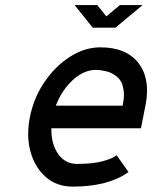

<svg xmlns="http://www.w3.org/2000/svg" viewBox="-20 -712 586 739"><path d="M194.8 -305.2H452.1Q457 -329.6 457 -348.6Q457 -364.7 451.4 -384.5Q445.8 -404.3 428 -418.5Q410.2 -432.6 388.7 -437.7Q367.2 -442.9 348.6 -442.9Q302.7 -442.9 260.5 -404.3Q218.3 -365.7 194.8 -305.2ZM522.5 -218.3H177.7V-214.4Q177.7 -156.2 204.3 -118.7Q231 -81.1 276.9 -81.1Q336.9 -81.1 374.8 -91.3Q412.6 -101.6 429.2 -114.3L474.6 -49.8Q396.5 6.3 259.3 6.3Q199.2 6.3 157.2 -29.8Q115.2 -65.9 97.7 -127Q88.4 -159.7 88.4 -196.3Q88.4 -227.5 95.2 -261.7Q109.9 -335.9 151.4 -396.7Q192.9 -457.5 249.5 -493.7Q306.2 -529.8 366.2 -529.8Q465.8 -529.8 513.2 -469.2Q545.9 -426.3 545.9 -363.8Q545.9 -336.9 540 -306.6ZM424.3 -605.5H336.9L267.1 -692.4H354.5L389.2 -648.9L441.4 -692.4H528.8Z"/></svg>

Font: Qaz
Style: Italic
Weight: 400
Italic angle: -11.25°
Designer: GGBotNet
Foundry: f0n7
Version: 0.70